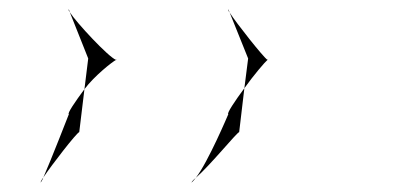

<svg xmlns="http://www.w3.org/2000/svg" viewBox="-20 -523 852 407"><path d="M66 -136C66 -136 69 -139 72 -147C68 -142 66 -137 66 -136ZM72 -147C90 -174 142 -241 148 -243L159 -334C139 -307 122 -282 126 -281C126 -281 87 -181 72 -147ZM126 -503C125 -503 125 -501 128 -497ZM128 -497 167 -399 159 -334C180 -362 218 -392 226 -396C210 -402 142 -475 128 -497ZM226 -396C227 -397 227 -397 227 -396C227 -395 227 -396 226 -396ZM386 -136C386 -136 389 -138 395 -146C389 -141 386 -137 386 -136ZM395 -146C426 -173 481 -241 487 -243L498 -336C478 -309 460 -282 464 -281C464 -281 421 -179 395 -146ZM464 -503C463 -503 464 -500 467 -496ZM467 -496 506 -399 498 -336C518 -364 542 -392 547 -396C538 -402 481 -474 467 -496ZM547 -396C548 -397 548 -397 548 -396C548 -395 548 -396 547 -396Z"/></svg>

Font: Ampere
Style: SCUltExt
Weight: 400
Version: Version 1